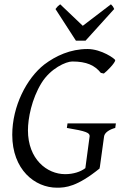

<svg xmlns="http://www.w3.org/2000/svg" viewBox="-20 -858 563 893"><path d="M110 -252C110 -307 127 -397 173 -472C215 -540 287 -572 316 -572C383 -572 421 -554 449 -519L463 -516C477 -526 516 -566 516 -578C516 -584 452 -630 387 -630C307 -630 239 -598 186 -558C103 -493 37 -363 37 -231C37 -69 142 15 245 15C285 15 338 11 444 -75L442 -77C443 -78 443 -78 444 -78L464 -223C466 -241 489 -256 516 -263L519 -284H294L291 -263C382 -248 397 -240 397 -225C397 -222 397 -225 377 -76C355 -59 321 -48 283 -48C198 -48 110 -118 110 -252ZM496 -838 365 -738 260 -838 249 -829C246 -826 243 -822 238 -816L333 -669H378L511 -816C506 -828 503 -831 496 -838Z"/></svg>

Font: Temporarium
Style: Italic
Weight: 400
Italic angle: -7°
Version: Version 1.1